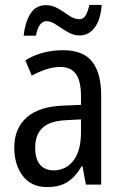

<svg xmlns="http://www.w3.org/2000/svg" viewBox="-20 -816 500 780"><path d="M236 -612Q318 -612 354.5 -565.5Q391 -519 391 -429V-66H329L315 -141H312Q287 -98 254.5 -77Q222 -56 172 -56Q107 -56 72.5 -101.5Q38 -147 38 -216Q38 -295 89 -339.5Q140 -384 239 -387L309 -390V-425Q309 -488 288 -516Q267 -544 225 -544Q197 -544 168 -534.5Q139 -525 109 -509L83 -571Q115 -591 154 -601.5Q193 -612 236 -612ZM252 -328Q183 -325 153 -297Q123 -269 123 -217Q123 -169 143 -146.5Q163 -124 198 -124Q248 -124 278.5 -164Q309 -204 309 -279V-331ZM76 -671Q81 -722 102.5 -758.5Q124 -795 167 -795Q193 -795 216.5 -781Q240 -767 261 -752.5Q282 -738 302 -738Q319 -738 328 -753.5Q337 -769 343 -796H393Q389 -737 365 -704.5Q341 -672 303 -672Q278 -672 254 -686.5Q230 -701 208.5 -715.5Q187 -730 169 -730Q137 -730 126 -671Z"/></svg>

Font: Noto Sans Malayalam UI Condensed
Style: Regular
Weight: 400
Width: 3
Designer: Jelle Bosma - Monotype Design Team
Foundry: Monotype Imaging Inc.
Version: Version 2.104; ttfautohint (v1.8.4.7-5d5b)